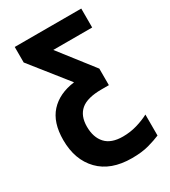

<svg xmlns="http://www.w3.org/2000/svg" viewBox="-192 -641 861 975"><g transform="rotate(-30 238.5 -153.5)"><path d="M289 240Q166 240 99 171Q32 102 32 -14Q32 -117 83 -173Q134 -229 226 -241L55 -456V-547H445V-436H217L372 -237V-140H329Q245 -140 207.5 -108Q170 -76 170 -13Q170 50 203 86Q236 122 304 122Q347 122 386.5 110.5Q426 99 458 82V205Q430 217 389 228.5Q348 240 289 240Z"/></g></svg>

Font: Noto Sans Condensed
Style: Bold
Weight: 700
Width: 3
Designer: Monotype Design Team
Foundry: Monotype Imaging Inc.
Version: Version 2.013; ttfautohint (v1.8.4.7-5d5b)